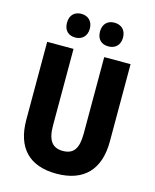

<svg xmlns="http://www.w3.org/2000/svg" viewBox="-134 -1012 896 1112"><g transform="rotate(15 313.5 -456.0)"><path d="M146 -851C146 -804 174 -780 214 -780C254 -780 283 -806 283 -851C283 -896 254 -922 214 -922C174 -922 146 -897 146 -851ZM344 -851C344 -805 371 -780 412 -780C454 -780 482 -806 482 -851C482 -896 454 -922 412 -922C372 -922 344 -897 344 -851ZM564 -250V-714H406V-255C406 -164 378 -127 314 -127C253 -127 222 -164 222 -254V-714H64V-247C64 -78 151 10 312 10C478 10 564 -83 564 -250Z"/></g></svg>

Font: Noto Sans Myanmar UI Condensed ExtraBold
Style: Regular
Weight: 800
Width: 3
Designer: Monotype Design Team
Foundry: Monotype Imaging Inc.
Version: Version 2.103